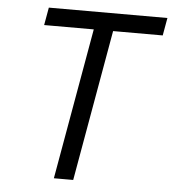

<svg xmlns="http://www.w3.org/2000/svg" viewBox="-52 -773 738 821"><g transform="rotate(5 317.0 -362.5)"><path d="M324 -649H111L124.5 -725H633.5L620 -649H407L292.5 0H209.5Z"/></g></svg>

Font: JuliaMono Italic
Style: Regular
Weight: 400
Italic angle: -9°
Monospace: yes
Designer: cormullion
Foundry: corm
Version: Version 0.049; ttfautohint (v1.8.4)